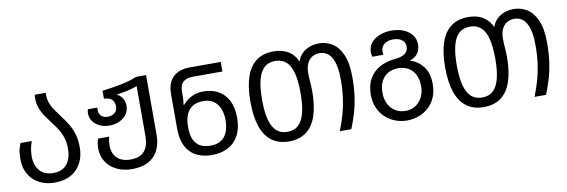

<svg xmlns="http://www.w3.org/2000/svg" viewBox="-53 -1128 4555 1542"><g transform="rotate(-10 2224.5 -357.0)"><path d="M297 9Q225 9 170.5 -19.5Q116 -48 85.5 -100Q55 -152 55 -220Q55 -250 58 -279.5Q61 -309 78 -352H170Q156 -314 152 -282.5Q148 -251 148 -228Q148 -160 185.5 -114.5Q223 -69 297 -69Q350 -69 382.5 -91.5Q415 -114 430.5 -153Q446 -192 446 -241Q446 -291 433.5 -330.5Q421 -370 400.5 -402.5Q380 -435 357 -464Q329 -501 304 -537.5Q279 -574 265.5 -617Q252 -660 258 -714H348Q345 -671 357 -636Q369 -601 390.5 -570Q412 -539 436 -506Q462 -473 486 -434.5Q510 -396 525.5 -348Q541 -300 541 -237Q541 -163 511.5 -107.5Q482 -52 427.5 -21.5Q373 9 297 9Z M927 10Q855 10 800.5 -17Q746 -44 715.5 -91.5Q685 -139 685 -201Q685 -220 688 -239.5Q691 -259 697 -279H788Q784 -260 781.5 -243Q779 -226 779 -211Q779 -142 818 -105Q857 -68 927 -68Q981 -68 1013.5 -88Q1046 -108 1061 -144.5Q1076 -181 1076 -230V-640Q1033 -624 990 -615Q947 -606 906 -601V-600Q935 -588 952 -561Q969 -534 969 -499Q969 -461 948 -431Q927 -401 890.5 -383.5Q854 -366 807 -366Q762 -366 727 -383Q692 -400 672.5 -428.5Q653 -457 653 -491Q653 -499 654 -508Q655 -517 658 -525H736Q735 -518 734.5 -513Q734 -508 734 -503Q734 -474 753.5 -456Q773 -438 807 -438Q843 -438 864 -457.5Q885 -477 885 -507Q885 -545 864.5 -565Q844 -585 800 -586V-651Q875 -660 950 -674.5Q1025 -689 1085 -714H1166V-227Q1166 -153 1138.5 -99.5Q1111 -46 1057.5 -18Q1004 10 927 10Z M1578 10Q1462 10 1399.5 -56Q1337 -122 1337 -250V-528Q1337 -578 1351 -613.5Q1365 -649 1390 -671Q1415 -693 1448 -703.5Q1481 -714 1519 -714H1775V-636H1531Q1483 -636 1455 -612.5Q1427 -589 1427 -533V-493Q1427 -476 1425 -457Q1423 -438 1421 -427H1427Q1444 -448 1468 -465.5Q1492 -483 1524 -494Q1556 -505 1597 -505Q1666 -505 1718 -475.5Q1770 -446 1798.5 -389Q1827 -332 1827 -250Q1827 -165 1796 -107Q1765 -49 1709 -19.5Q1653 10 1578 10ZM1578 -66Q1631 -66 1665 -88Q1699 -110 1715.5 -151Q1732 -192 1732 -248Q1732 -302 1715 -342.5Q1698 -383 1665 -406Q1632 -429 1583 -429Q1525 -429 1490.5 -405Q1456 -381 1441 -340.5Q1426 -300 1426 -250V-235Q1426 -185 1441.5 -146.5Q1457 -108 1490.5 -87Q1524 -66 1578 -66Z M2577 -724Q2635 -724 2684.5 -693.5Q2734 -663 2764.5 -594.5Q2795 -526 2795 -412Q2795 -323 2785 -253Q2775 -183 2757 -122.5Q2739 -62 2714 0H2620Q2646 -65 2663.5 -126.5Q2681 -188 2690.5 -256Q2700 -324 2700 -407Q2700 -496 2682.5 -548.5Q2665 -601 2635.5 -623.5Q2606 -646 2569 -646Q2531 -646 2504.5 -628Q2478 -610 2464.5 -578Q2451 -546 2451 -503Q2451 -477 2453 -451.5Q2455 -426 2456.5 -402.5Q2458 -379 2458 -357Q2458 -235 2430 -153.5Q2402 -72 2346 -31Q2290 10 2206 10Q2122 10 2066 -31.5Q2010 -73 1982 -154.5Q1954 -236 1954 -357Q1954 -479 1982 -560.5Q2010 -642 2066 -683Q2122 -724 2206 -724Q2252 -724 2288.5 -711.5Q2325 -699 2352.5 -674Q2380 -649 2397 -611H2400Q2415 -651 2442.5 -676Q2470 -701 2505 -712.5Q2540 -724 2577 -724ZM2206 -68Q2261 -68 2295.5 -99.5Q2330 -131 2346.5 -195Q2363 -259 2363 -357Q2363 -457 2346.5 -520.5Q2330 -584 2295 -615Q2260 -646 2206 -646Q2151 -646 2116.5 -614.5Q2082 -583 2065.5 -519Q2049 -455 2049 -357Q2049 -258 2066 -194Q2083 -130 2117.5 -99Q2152 -68 2206 -68Z M3167 9Q3118 9 3072.5 -8.5Q3027 -26 2992 -58.5Q2957 -91 2936.5 -138Q2916 -185 2916 -243Q2916 -322 2947 -375.5Q2978 -429 3032 -458.5Q3086 -488 3154 -494Q3213 -499 3240 -520Q3267 -541 3267 -577Q3267 -611 3240 -631.5Q3213 -652 3169 -652Q3123 -652 3096 -630Q3069 -608 3069 -571Q3069 -565 3070 -558.5Q3071 -552 3072 -544H2981Q2979 -555 2977.5 -564.5Q2976 -574 2976 -584Q2976 -626 3001.5 -657.5Q3027 -689 3070.5 -706.5Q3114 -724 3169 -724Q3224 -724 3267 -706Q3310 -688 3335 -655Q3360 -622 3360 -578Q3360 -538 3340 -507.5Q3320 -477 3276 -462V-459Q3336 -442 3378.5 -388.5Q3421 -335 3421 -243Q3421 -185 3401.5 -138Q3382 -91 3347 -58.5Q3312 -26 3266 -8.5Q3220 9 3167 9ZM3169 -69Q3216 -69 3251 -91.5Q3286 -114 3306 -153Q3326 -192 3326 -243Q3326 -299 3306 -338Q3286 -377 3250.5 -397Q3215 -417 3168 -417Q3121 -417 3085.5 -396.5Q3050 -376 3030.5 -337.5Q3011 -299 3011 -243Q3011 -193 3030.5 -153.5Q3050 -114 3086 -91.5Q3122 -69 3169 -69Z M4165 -724Q4223 -724 4272.5 -693.5Q4322 -663 4352.5 -594.5Q4383 -526 4383 -412Q4383 -323 4373 -253Q4363 -183 4345 -122.5Q4327 -62 4302 0H4208Q4234 -65 4251.5 -126.5Q4269 -188 4278.5 -256Q4288 -324 4288 -407Q4288 -496 4270.5 -548.5Q4253 -601 4223.5 -623.5Q4194 -646 4157 -646Q4119 -646 4092.5 -628Q4066 -610 4052.5 -578Q4039 -546 4039 -503Q4039 -477 4041 -451.5Q4043 -426 4044.5 -402.5Q4046 -379 4046 -357Q4046 -235 4018 -153.5Q3990 -72 3934 -31Q3878 10 3794 10Q3710 10 3654 -31.5Q3598 -73 3570 -154.5Q3542 -236 3542 -357Q3542 -479 3570 -560.5Q3598 -642 3654 -683Q3710 -724 3794 -724Q3840 -724 3876.5 -711.5Q3913 -699 3940.5 -674Q3968 -649 3985 -611H3988Q4003 -651 4030.5 -676Q4058 -701 4093 -712.5Q4128 -724 4165 -724ZM3794 -68Q3849 -68 3883.5 -99.5Q3918 -131 3934.5 -195Q3951 -259 3951 -357Q3951 -457 3934.5 -520.5Q3918 -584 3883 -615Q3848 -646 3794 -646Q3739 -646 3704.5 -614.5Q3670 -583 3653.5 -519Q3637 -455 3637 -357Q3637 -258 3654 -194Q3671 -130 3705.5 -99Q3740 -68 3794 -68Z"/></g></svg>

Font: Noto Sans Ambassadori
Style: Regular
Weight: 400
Designer: Monotype Design Team
Foundry: Monotype Imaging Inc.
Version: Version 2.013